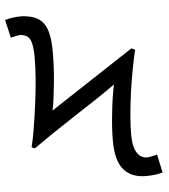

<svg xmlns="http://www.w3.org/2000/svg" viewBox="-52 -773 730 829"><g transform="rotate(-5 312.5 -358.0)"><path d="M548 -538Q539 -502 530.5 -456.5Q522 -411 514 -356Q499 -246 499 -173Q499 -125 514.5 -98Q530 -71 559 -71Q573 -71 603 -79L620 0Q588 9 548 9Q484 9 451 -30Q418 -69 418 -156Q418 -185 420 -215.5Q422 -246 426 -280Q433 -347 444 -397Q412 -374 366.5 -343.5Q321 -313 262 -275Q205 -238 160 -207.5Q115 -177 80 -152L66 -158Q74 -189 81.5 -233.5Q89 -278 97 -338Q105 -398 109 -449Q113 -500 113 -542Q113 -572 110 -591.5Q107 -611 101 -622Q95 -633 85.5 -638Q76 -643 62 -645Q48 -645 18 -637L0 -715Q30 -725 73 -725Q106 -723 128.5 -714Q151 -705 165.5 -686Q180 -667 186.5 -636Q193 -605 193 -560Q193 -531 191.5 -497Q190 -463 186 -425Q182 -387 178.5 -358Q175 -329 170 -308L533 -546Z"/></g></svg>

Font: Libra Sans
Style: Regular
Weight: 400
Foundry: Context Ltd
Version: Version 1.000; ttfautohint (v1.3)